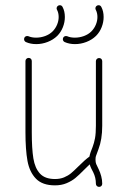

<svg xmlns="http://www.w3.org/2000/svg" viewBox="-20 -712 492 740"><path d="M90.3 -488.8Q95.7 -488.8 99.1 -485.4Q102.5 -481.9 102.5 -476.6V-202.6Q102.5 -139.2 108.6 -101.6Q114.7 -64 134 -43Q153.3 -22 191.9 -22Q211.4 -22 226.8 -28.3Q242.2 -34.7 253.7 -44.2Q265.1 -53.7 282.2 -70.8Q308.1 -96.7 324.7 -108.4Q326.2 -116.7 329.6 -126.5Q333 -136.2 336.9 -145.5Q342.8 -161.1 346.2 -179.4Q349.6 -197.8 349.6 -227.1V-476.1Q349.6 -481.4 353.3 -484.9Q356.9 -488.3 361.8 -488.3Q367.2 -488.3 370.6 -484.9Q374 -481.4 374 -476.1V-227.1Q374 -174.3 359.4 -136.7Q351.1 -114.3 349.6 -109.9Q348.1 -105.5 348.1 -96.2Q348.1 -86.4 350.8 -79.8Q353.5 -73.2 360.8 -58.6Q366.2 -47.4 370.1 -33Q374 -18.6 374 -3.9Q374 1.5 370.6 4.9Q367.2 8.3 361.8 8.3Q356.9 8.3 353.3 4.9Q349.6 1.5 349.6 -3.9Q349.6 -27.3 339.4 -47.9Q335.9 -54.2 332 -62.3Q328.1 -70.3 325.7 -78.6L303.7 -57.1Q284.7 -37.6 270.5 -25.9Q256.3 -14.2 236.6 -5.9Q216.8 2.4 191.9 2.4Q143.6 2.4 118.7 -23.2Q93.8 -48.8 85.9 -92Q78.1 -135.3 78.1 -202.6V-476.6Q78.1 -481.9 81.8 -485.4Q85.4 -488.8 90.3 -488.8ZM347.7 -679.7Q347.7 -685.1 351.3 -688.5Q355 -691.9 359.9 -691.9Q367.2 -691.9 370.6 -685.1Q379.4 -668.5 379.4 -646.5Q379.4 -626.5 371.8 -607.2Q364.3 -587.9 350.1 -573.7Q334.5 -558.6 313 -550.3Q291.5 -542 269 -542Q247.1 -542 229.5 -549.8Q226.1 -551.3 224.1 -554.4Q222.2 -557.6 222.2 -561Q222.2 -566.4 225.8 -569.8Q229.5 -573.2 234.4 -573.2Q236.8 -572.8 239.3 -572.3Q251.5 -566.9 268.6 -566.9Q286.6 -566.9 303.7 -573.2Q320.8 -579.6 332.5 -591.3Q343.8 -603 349.6 -617.4Q355.5 -631.8 355.5 -646.5Q355.5 -662.1 349.1 -674.3Q347.7 -677.2 347.7 -679.7ZM198.2 -679.7Q198.2 -685.1 201.9 -688.5Q205.6 -691.9 210.4 -691.9Q217.8 -691.9 221.2 -685.1Q230 -668.5 230 -646.5Q230 -626.5 222.4 -607.2Q214.8 -587.9 200.7 -573.7Q185.1 -558.6 163.6 -550.3Q142.1 -542 119.6 -542Q97.7 -542 80.1 -549.8Q76.7 -551.3 74.7 -554.4Q72.8 -557.6 72.8 -561Q72.8 -566.4 76.2 -569.8Q79.6 -573.2 85 -573.2Q87.4 -572.8 89.8 -572.3Q102.1 -566.9 119.1 -566.9Q137.2 -566.9 154.3 -573.2Q171.4 -579.6 183.1 -591.3Q194.3 -603 200.2 -617.4Q206.1 -631.8 206.1 -646.5Q206.1 -662.1 199.7 -674.3Q198.2 -677.2 198.2 -679.7Z"/></svg>

Font: Velvelyne Light
Style: Regular
Weight: 200
Designer: Manon Van der Borght et Mariel Nils
Foundry: Velvetyne
Version: Version 1.070